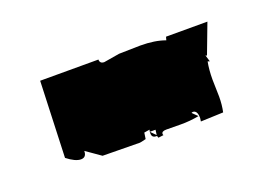

<svg xmlns="http://www.w3.org/2000/svg" viewBox="-45 -582 567 398"><g transform="rotate(-20 239.0 -383.5)"><path d="M248 -291Q238.3 -291 238.3 -300.3V-304.2L249.5 -293L251 -304.2H238.3L239.3 -308.6L227.1 -306.6L225.1 -293Q213.4 -290 211.4 -290L129.4 -291L97.2 -313.5Q97.2 -299.3 85 -299.3Q72.8 -299.3 54.7 -313.5L61 -481.4H189.5Q189.5 -472.2 199.2 -472.2L233.9 -478L280.8 -479Q313 -479 335.4 -470.7L337.4 -478H428.7L403.8 -412.1L400.9 -413.6L405.3 -398.9L400.9 -400.4Q397.5 -382.8 397.5 -361.3L398.4 -323.7Q398.4 -305.7 395 -290L345.2 -288.1L346.2 -295.4Q346.2 -312.5 335.9 -312.5L333 -311.5L344.2 -300.3Q324.2 -296.4 303.5 -296.6Q282.7 -296.9 272.2 -296.9Q261.7 -296.9 261.7 -291Q261.7 -289.1 262.7 -288.1L251 -286.6L249.5 -291Q249 -291 248 -291Z"/></g></svg>

Font: Butcherman Caps
Style: Regular
Weight: 400
Version: Version 001.003